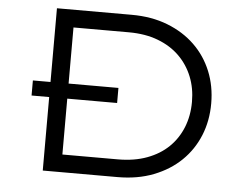

<svg xmlns="http://www.w3.org/2000/svg" viewBox="-50 -762 1066 825"><g transform="rotate(5 482.5 -350.0)"><path d="M87 -317V-382H456V-317ZM163 0V-700H485Q572 -700 641 -673Q710 -646 758.5 -599Q807 -552 833 -488.5Q859 -425 859 -350Q859 -275 833 -211.5Q807 -148 758.5 -101Q710 -54 641 -27Q572 0 485 0ZM241 -62 232 -76H480Q551 -76 606 -96.5Q661 -117 698.5 -153.5Q736 -190 756 -240Q776 -290 776 -350Q776 -409 756 -458.5Q736 -508 698.5 -545Q661 -582 606 -603Q551 -624 480 -624H229L241 -636Z"/></g></svg>

Font: Lexend Peta Light
Style: Regular
Weight: 300
Version: Version 1.007